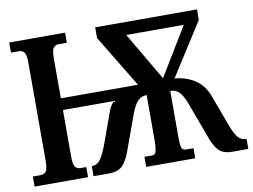

<svg xmlns="http://www.w3.org/2000/svg" viewBox="-77 -826 1235 937"><g transform="rotate(-10 540.5 -357.0)"><path d="M22 0V-50H61Q77 -50 87 -61Q97 -72 97 -117V-601Q97 -643 86.5 -653.5Q76 -664 60 -664H22V-714H299V-664H259Q243 -664 233 -653Q223 -642 223 -598V-402H605L448 -661V-714H953L952 -661L786 -401Q844 -396 886.5 -368Q929 -340 949 -287L1005 -136Q1024 -84 1040 -67Q1056 -50 1076 -50H1081V0H1001Q957 0 934.5 -23.5Q912 -47 894 -100L832 -268Q815 -313 797.5 -329Q780 -345 755 -345V-116Q755 -72 761 -61Q767 -50 780 -50H818V0H575V-50H613Q625 -50 630.5 -60Q636 -70 638 -110V-345Q613 -345 595.5 -328.5Q578 -312 561 -268L500 -100Q482 -47 459 -23.5Q436 0 392 0H314V-50H317Q338 -50 353.5 -67.5Q369 -85 389 -136L444 -288Q455 -324 476 -344H223V-117Q223 -72 233 -61Q243 -50 259 -50H287V0ZM731 -412 876 -651H591Z"/></g></svg>

Font: Noto Serif ExtraCondensed
Style: Bold
Weight: 700
Width: 2
Designer: Monotype Design Team
Foundry: Monotype Imaging Inc.
Version: Version 2.014; ttfautohint (v1.8.4.7-5d5b)